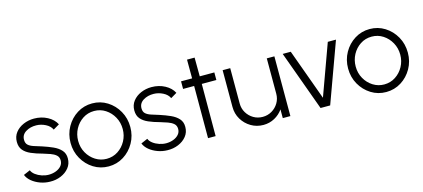

<svg xmlns="http://www.w3.org/2000/svg" viewBox="-55 -1098 3418 1552"><g transform="rotate(-15 1654.0 -322.0)"><path d="M215.5 9.5Q174 9 134.8 -5.2Q95.5 -19.5 66.2 -43.5Q37 -67.5 25 -98L80.5 -122Q88.5 -101 111 -84Q133.5 -67 162.8 -57.2Q192 -47.5 220.5 -47.5Q252 -47.5 280 -58Q308 -68.5 325.2 -88Q342.5 -107.5 342.5 -134.5Q342.5 -163 323.8 -179.2Q305 -195.5 276.5 -205.5Q248 -215.5 218 -224.5Q164 -239 123.5 -256.5Q83 -274 60.8 -300.8Q38.5 -327.5 38.5 -370.5Q38.5 -415.5 64 -448.2Q89.5 -481 131.2 -499Q173 -517 220.5 -517Q282 -517 332 -490.2Q382 -463.5 404 -420L352.5 -389.5Q338.5 -421 301 -440Q263.5 -459 224 -459.5Q174 -460.5 136.5 -437.2Q99 -414 99 -371.5Q99 -342.5 115.8 -327.5Q132.5 -312.5 161.5 -303.2Q190.5 -294 227.5 -282.5Q273.5 -267.5 313.8 -249.5Q354 -231.5 378.5 -204.2Q403 -177 402.5 -135.5Q402.5 -90.5 376 -57.5Q349.5 -24.5 306.8 -6.8Q264 11 215.5 9.5Z M706 13Q637 13 580.2 -22.5Q523.5 -58 489.8 -117.8Q456 -177.5 456 -250Q456 -323 489.8 -383Q523.5 -443 580.2 -478.5Q637 -514 706 -514Q775 -514 831.8 -478.5Q888.5 -443 922.2 -383Q956 -323 956 -250Q956 -177.5 922.2 -117.8Q888.5 -58 831.8 -22.5Q775 13 706 13ZM706 -50.5Q758.5 -50.5 800.8 -78Q843 -105.5 867.8 -151Q892.5 -196.5 892.5 -250Q892.5 -304.5 867.5 -350Q842.5 -395.5 800.2 -423Q758 -450.5 706 -450.5Q653 -450.5 610.8 -422.8Q568.5 -395 544 -349.5Q519.5 -304 519.5 -250Q519.5 -194.5 545 -149.2Q570.5 -104 613 -77.2Q655.5 -50.5 706 -50.5Z M1198.5 9.5Q1157 9 1117.8 -5.2Q1078.5 -19.5 1049.2 -43.5Q1020 -67.5 1008 -98L1063.5 -122Q1071.5 -101 1094 -84Q1116.5 -67 1145.8 -57.2Q1175 -47.5 1203.5 -47.5Q1235 -47.5 1263 -58Q1291 -68.5 1308.2 -88Q1325.5 -107.5 1325.5 -134.5Q1325.5 -163 1306.8 -179.2Q1288 -195.5 1259.5 -205.5Q1231 -215.5 1201 -224.5Q1147 -239 1106.5 -256.5Q1066 -274 1043.8 -300.8Q1021.5 -327.5 1021.5 -370.5Q1021.5 -415.5 1047 -448.2Q1072.5 -481 1114.2 -499Q1156 -517 1203.5 -517Q1265 -517 1315 -490.2Q1365 -463.5 1387 -420L1335.5 -389.5Q1321.5 -421 1284 -440Q1246.5 -459 1207 -459.5Q1157 -460.5 1119.5 -437.2Q1082 -414 1082 -371.5Q1082 -342.5 1098.8 -327.5Q1115.5 -312.5 1144.5 -303.2Q1173.5 -294 1210.5 -282.5Q1256.5 -267.5 1296.8 -249.5Q1337 -231.5 1361.5 -204.2Q1386 -177 1385.5 -135.5Q1385.5 -90.5 1359 -57.5Q1332.5 -24.5 1289.8 -6.8Q1247 11 1198.5 9.5Z M1726 -436.5H1604L1603 0H1539.5L1540 -436.5H1447.5V-500H1540L1539.5 -657H1603L1604 -500H1726Z M1795.5 -192.5V-500H1859V-204Q1859 -162 1879.8 -127.2Q1900.5 -92.5 1935.2 -72Q1970 -51.5 2012 -51.5Q2054 -51.5 2088.8 -72Q2123.5 -92.5 2144.2 -127.2Q2165 -162 2165 -204V-500H2228.5V0H2165V-73Q2138 -34 2095 -10.5Q2052 13 2001 13Q1944 13 1897.5 -14.8Q1851 -42.5 1823.2 -89Q1795.5 -135.5 1795.5 -192.5Z M2561.5 0H2481L2298.5 -501.5H2366L2521 -75L2676 -501.5H2744.5Z M3028.5 13Q2959.5 13 2902.8 -22.5Q2846 -58 2812.2 -117.8Q2778.5 -177.5 2778.5 -250Q2778.5 -323 2812.2 -383Q2846 -443 2902.8 -478.5Q2959.5 -514 3028.5 -514Q3097.5 -514 3154.2 -478.5Q3211 -443 3244.8 -383Q3278.5 -323 3278.5 -250Q3278.5 -177.5 3244.8 -117.8Q3211 -58 3154.2 -22.5Q3097.5 13 3028.5 13ZM3028.5 -50.5Q3081 -50.5 3123.2 -78Q3165.5 -105.5 3190.2 -151Q3215 -196.5 3215 -250Q3215 -304.5 3190 -350Q3165 -395.5 3122.8 -423Q3080.5 -450.5 3028.5 -450.5Q2975.5 -450.5 2933.2 -422.8Q2891 -395 2866.5 -349.5Q2842 -304 2842 -250Q2842 -194.5 2867.5 -149.2Q2893 -104 2935.5 -77.2Q2978 -50.5 3028.5 -50.5Z"/></g></svg>

Font: Urbanist Light
Style: Regular
Weight: 300
Designer: Corey Hu
Foundry: Corey Hu
Version: Version 1.330; ttfautohint (v1.8.4.7-5d5b)